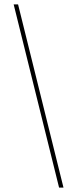

<svg xmlns="http://www.w3.org/2000/svg" viewBox="-20 -740 349 871"><path d="M248 111H268L62 -720H42Z"/></svg>

Font: Fixel Variable
Style: Regular
Weight: 100
Width: 3
Designer: AlfaBravo + MacPaw
Foundry: Kyrylo Tkachov, Marchela Mozhyna, Serhii Makarenko, Maria Weinstein, Zakhar Kryvoshyya
Version: Version 1.211